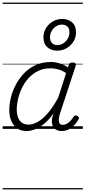

<svg xmlns="http://www.w3.org/2000/svg" viewBox="-20 -1000 663 1490"><path d="M187 17Q145 17 115 -3Q85 -23 68.5 -59.5Q52 -96 52 -146Q52 -191 64.5 -242.5Q77 -294 103 -343Q129 -392 167.5 -432Q206 -472 258 -495.5Q310 -519 376 -519Q409 -519 444 -508Q479 -497 507 -477L513 -495Q517 -507 523.5 -511Q530 -515 543 -515Q562 -515 566.5 -507.5Q571 -500 567 -488L443 -111Q436 -86 436 -68Q436 -50 444 -40.5Q452 -31 467 -31Q484 -31 499.5 -40Q515 -49 528 -63.5Q541 -78 550 -93Q555 -100 562.5 -103.5Q570 -107 580 -100Q592 -94 592.5 -86Q593 -78 588 -71Q577 -51 558.5 -31Q540 -11 515.5 3Q491 17 460 17Q438 17 422 10Q406 3 396.5 -10Q387 -23 384 -41Q381 -59 384 -81Q387 -91 389.5 -100.5Q392 -110 395 -119Q357 -67 319.5 -37Q282 -7 248 5Q214 17 187 17ZM110 -150Q110 -115 120 -88.5Q130 -62 150 -47.5Q170 -33 202 -33Q237 -33 275.5 -55.5Q314 -78 353.5 -124.5Q393 -171 432 -243L493 -433Q458 -455 429 -462.5Q400 -470 372 -470Q318 -470 275.5 -449Q233 -428 202 -394Q171 -360 150.5 -317.5Q130 -275 120 -231.5Q110 -188 110 -150ZM422 -607Q378 -607 347.5 -633.5Q317 -660 317 -711Q317 -749 336.5 -781Q356 -813 389 -833Q422 -853 464 -853Q509 -853 539.5 -826.5Q570 -800 570 -749Q570 -711 550.5 -678.5Q531 -646 498 -626.5Q465 -607 422 -607ZM424 -650Q451 -650 472.5 -664.5Q494 -679 506.5 -701.5Q519 -724 519 -749Q519 -779 503 -794Q487 -809 462 -809Q435 -809 414 -795Q393 -781 380.5 -758.5Q368 -736 368 -711Q368 -681 384 -665.5Q400 -650 424 -650ZM0 460H623V470H0ZM0 -20H623V0H0ZM0 -505H623V-500H0ZM0 -980H623V-970H0Z"/></svg>

Font: Playwrite NO Guides
Style: Regular
Weight: 400
Designer: Veronika Burian, José Scaglione
Foundry: TypeTogether
Version: Version 1.003